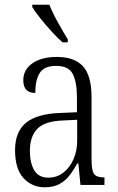

<svg xmlns="http://www.w3.org/2000/svg" viewBox="-20 -786 503 816"><path d="M170 10Q116 10 80 -29Q44 -68 44 -148Q44 -227 91.5 -265Q139 -303 238 -306L307 -309V-372Q307 -436 289.5 -471Q272 -506 219 -506Q168 -506 149 -476Q130 -446 130 -391Q79 -391 79 -445Q79 -489 117 -516.5Q155 -544 222 -544Q296 -544 332.5 -504.5Q369 -465 369 -372V-110Q369 -61 380 -46.5Q391 -32 421 -32H424V0H322L313 -91H308Q293 -63 275 -40Q257 -17 232 -3.5Q207 10 170 10ZM185 -31Q222 -31 249.5 -52.5Q277 -74 292.5 -109.5Q308 -145 308 -188V-277L248 -274Q169 -271 138 -238Q107 -205 107 -145Q107 -94 125.5 -62.5Q144 -31 185 -31ZM246 -606Q225 -624 199 -652.5Q173 -681 150 -710Q127 -739 117 -756V-766H190Q203 -732 226.5 -690Q250 -648 268 -619V-606Z"/></svg>

Font: Noto Serif Bengali Condensed Light
Style: Regular
Weight: 300
Width: 3
Designer: Juan Bruce, Universal Thirst, Indian Type Foundry and the Monotype Design Team.
Foundry: Monotype Imaging Inc.
Version: Version 2.003; ttfautohint (v1.8.4.7-5d5b)